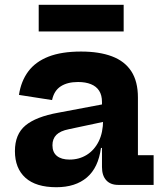

<svg xmlns="http://www.w3.org/2000/svg" viewBox="-20 -782 695 812"><path d="M480.1 0Q447 0 429.2 -19.8Q411.3 -39.5 411.3 -75.7V-194.2L422 -214.2L416 -274.1L411.3 -307.3V-350.8Q411.3 -379.5 399.3 -398.2Q387.3 -416.9 364.5 -426Q341.8 -435.2 310.1 -435.2Q265 -435.2 236.8 -416.8Q208.5 -398.4 200.2 -358.8L60.2 -380.6Q69 -438.9 99.6 -480Q130.2 -521 185.2 -542.5Q240.2 -564 322.7 -564Q399.9 -564 453.6 -543.7Q507.3 -523.5 535.3 -480.6Q563.3 -437.7 563.3 -369.6V-125.5H629.7V0ZM218.5 9.8Q131.9 9.8 87.5 -30.2Q43.1 -70.2 43.1 -143Q43.1 -214.2 87.6 -251.3Q132.1 -288.4 226.9 -305.5L439.6 -345.6V-271.4L270.9 -235.5Q235 -228.4 218.4 -211.7Q201.8 -195 201.8 -167.7Q201.8 -137.9 220.7 -122.5Q239.6 -107.1 274.3 -107.1Q314.7 -107.1 346.8 -127Q378.9 -146.9 397.5 -184.2Q416 -221.6 416 -274.1L441 -156.5H407Q396 -72.8 347.5 -31.5Q299 9.8 218.5 9.8ZM503 -761.8V-649H143.7V-761.8Z"/></svg>

Font: Hepta Slab ExtraLight
Style: Regular
Weight: 200
Designer: Michael LaGattuta
Foundry: Michael LaGattuta
Version: Version 1.100